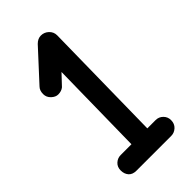

<svg xmlns="http://www.w3.org/2000/svg" viewBox="-139 -852 455 455"><g transform="rotate(-45 88.0 -624.5)"><path d="M30.8 -431.2Q18.1 -431.2 11.5 -438.7Q4.9 -446.3 4.9 -458Q4.9 -469.7 12.7 -476.8Q20.5 -483.9 30.8 -483.9H66.9L70.8 -722.2L45.9 -695.8Q38.6 -689.9 27.8 -689.9Q19 -689.9 11 -697.5Q2.9 -705.1 2.9 -715.8Q2.9 -728 9.8 -734.9L78.1 -809.1Q86.9 -817.9 97.2 -817.9Q108.4 -817.9 116.7 -810.1Q125 -802.2 125 -791L120.1 -483.9H147.9Q158.7 -483.9 166.3 -476.3Q173.8 -468.8 173.8 -458Q173.8 -445.8 165.8 -438.5Q157.7 -431.2 147.9 -431.2Z"/></g></svg>

Font: Comic Neue
Style: Regular
Weight: 400
Designer: Craig Rozynski
Foundry: Craig Rozynski
Version: Version 2.003;hotconv 1.0.109;makeotfexe 2.5.65596